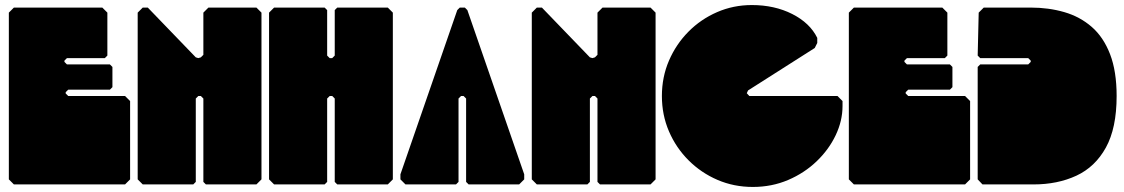

<svg xmlns="http://www.w3.org/2000/svg" viewBox="-20 -730 4450 760"><path d="M35 0 15 -20V-680L35 -700H385L405 -680V-510L395 -500H245L235 -490V-485L245 -475H415L425 -465V-385L415 -375H250L240 -365V-360L250 -350H475L495 -330V-20L475 0Z M545 0 525 -20V-680L545 -700H565L755 -503L765 -500L775 -503L785 -513V-680L805 -700H995L1015 -680V-20L995 0H795L785 -10V-340L775 -350H765L755 -340V-10L745 0Z M1065 0 1045 -20V-680L1065 -700H1265L1275 -690V-510L1285 -500H1295L1305 -510V-690L1315 -700H1515L1535 -680V-20L1515 0H1315L1305 -10V-340L1295 -350H1285L1275 -340V-10L1265 0Z M1585 0 1565 -20V-40L1790 -690L1800 -700H1820L1830 -690L2055 -40V-20L2035 0H1835L1825 -10V-340L1815 -350H1805L1795 -340V-10L1785 0Z M2105 0 2085 -20V-680L2105 -700H2125L2315 -503L2325 -500L2335 -503L2345 -513V-680L2365 -700H2555L2575 -680V-20L2555 0H2355L2345 -10V-340L2335 -350H2325L2315 -340V-10L2305 0Z M2960 10Q2885 10 2820 -18Q2755 -46 2705.5 -95.5Q2656 -145 2628 -210Q2600 -275 2600 -350Q2600 -425 2628 -490Q2656 -555 2705 -604.5Q2754 -654 2818.5 -682Q2883 -710 2956 -710Q3046 -710 3116 -674.5Q3186 -639 3215 -580V-560L3205 -540L2941 -372L2936 -361L2946 -350H3295L3315 -330V-310Q3315 -252 3288 -195Q3261 -138 3212.5 -91.5Q3164 -45 3099.5 -17.5Q3035 10 2960 10Z M3360 0 3340 -20V-680L3360 -700H3710L3730 -680V-510L3720 -500H3570L3560 -490V-485L3570 -475H3740L3750 -465V-385L3740 -375H3575L3565 -365V-360L3575 -350H3800L3820 -330V-20L3800 0Z M3869 0 3850 -20V-465L3860 -475H4050L4060 -485V-490L4050 -500H3860L3850 -510L3854 -680L3874 -700H4060Q4131 -700 4193 -682Q4255 -664 4301.5 -623.5Q4348 -583 4374 -515.5Q4400 -448 4400 -350Q4400 -223 4357.5 -146Q4315 -69 4240.5 -34.5Q4166 0 4071 0Z"/></svg>

Font: GTL001
Style: Regular
Weight: 400
Designer: Eli Heuer
Foundry: GTL Type Label
Version: Version 0.100; ttfautohint (v1.8.4.7-5d5b)